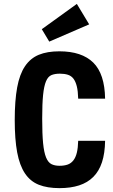

<svg xmlns="http://www.w3.org/2000/svg" viewBox="-20 -963 586 993"><path d="M384.4 -234.8Q383.4 -197.6 377.3 -172.9Q371.2 -148.2 359.1 -133Q347 -117.8 329.4 -111.7Q311.8 -105.6 288 -105.6Q263.2 -105.6 246.1 -114.1Q229 -122.6 218.3 -148.6Q207.6 -174.6 202.9 -222.4Q198.2 -270.2 198.2 -349.6Q198.2 -426.6 202.9 -472.3Q207.6 -518 218 -542.7Q228.4 -567.4 246.2 -574.7Q264 -582 289.4 -582Q313.2 -582 330.9 -576.4Q348.6 -570.8 359.8 -556.2Q371 -541.6 377.2 -516.8Q383.4 -492 384.4 -452.6H523.6Q521.6 -581 462.3 -639.3Q403 -697.6 287.2 -697.6Q224.4 -697.6 180.8 -679.7Q137.2 -661.8 109.3 -620.5Q81.4 -579.2 68.8 -511Q56.2 -442.8 56.2 -342.2Q56.2 -242.4 68.8 -175Q81.4 -107.6 109 -66.3Q136.6 -25 180.6 -7.5Q224.6 10 287.6 10Q345.4 10 389.2 -4.2Q433 -18.4 462.7 -48.2Q492.4 -78 507.5 -124.1Q522.6 -170.2 523.6 -234.8ZM234.8 -747.8 441.2 -837 377.4 -942.8 196.2 -812Z"/></svg>

Font: Secuela Light
Style: Regular
Weight: 300
Designer: Fernando Haro
Foundry: deFharo
Version: Version 1.708